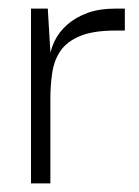

<svg xmlns="http://www.w3.org/2000/svg" viewBox="-20 -426 324 446"><path d="M52 0V-406H91L98 -289L97 -202V0ZM97 -196 94 -284Q96 -308 106.5 -330Q117 -352 136.5 -369Q156 -386 183.5 -396Q211 -406 248 -406H270V-355H248Q197 -355 166.5 -342.5Q136 -330 121 -308.5Q106 -287 101.5 -258Q97 -229 97 -196Z"/></svg>

Font: Darker Grotesque
Style: Regular
Weight: 400
Designer: Gabriel Lam
Foundry: TypeRant
Version: Version 1.000;gftools[0.9.28]